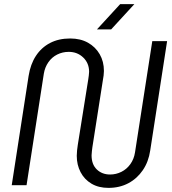

<svg xmlns="http://www.w3.org/2000/svg" viewBox="-20 -900 838 933"><path d="M507 13Q459 13 424.5 -7.5Q390 -28 371.5 -63.5Q353 -99 353 -143Q353 -155 354.5 -169Q356 -183 358 -196L409 -515Q410 -523 411.5 -533Q413 -543 413 -551Q413 -593 384.5 -620.5Q356 -648 314 -648Q284 -648 258 -635Q232 -622 215 -597.5Q198 -573 193 -542L109 0H37L119 -531Q128 -588 154.5 -628.5Q181 -669 223 -691Q265 -713 321 -713Q371 -713 407.5 -692.5Q444 -672 464.5 -636.5Q485 -601 485 -555Q485 -545 483.5 -533Q482 -521 480 -511L429 -185Q428 -175 426.5 -164.5Q425 -154 425 -145Q425 -101 450.5 -76.5Q476 -52 515 -52Q544 -52 570 -65Q596 -78 613.5 -102.5Q631 -127 636 -159L720 -700H792L710 -169Q702 -114 674 -73Q646 -32 603.5 -9.5Q561 13 507 13ZM451 -757 564 -880H633L520 -757Z"/></svg>

Font: MuseoModerno Light
Style: Italic
Weight: 300
Italic angle: -9°
Designer: Pablo Cosgaya, Héctor Gatti, Marcela Romero, and the Authors of The MuseoModerno Project.
Foundry: Omnibus-Type Team
Version: Version 1.003